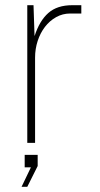

<svg xmlns="http://www.w3.org/2000/svg" viewBox="-20 -550 383 739"><path d="M85 0V-530H109L113 -411Q132 -470 166 -500Q200 -530 258 -530H293V-498H250Q221 -498 196 -484Q171 -470 153 -446.5Q135 -423 125 -392.5Q115 -362 115 -328V0ZM63 169 99 94H75V46H125V89L85 169Z"/></svg>

Font: Geist Thin
Style: Regular
Weight: 400
Designer: Basement.studio, Andrés Briganti, Mateo Zaragoza
Foundry: Basement.studio, Vercel, Andrés Briganti, Guido Ferreyra, Mateo Zaragoza
Version: Version 1.401